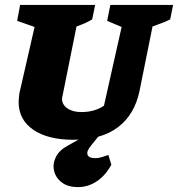

<svg xmlns="http://www.w3.org/2000/svg" viewBox="-20 -559 726 783"><path d="M279 11Q175 11 115.5 -30Q56 -71 56 -143Q56 -152 57.5 -163.5Q59 -175 59 -178L121 -449L50 -474L62 -539H368L356 -480Q341 -471 326.5 -464.5Q312 -458 292 -451L235 -168Q234 -163 233.5 -161.5Q233 -160 233 -156Q233 -132 255 -117Q277 -102 312 -102Q340 -102 363.5 -109Q387 -116 404 -128L476 -449L417 -474L430 -539H686L674 -480Q656 -471 644 -466.5Q632 -462 602 -451L549 -188Q529 -92 461.5 -40.5Q394 11 279 11ZM298 204Q257 204 232 185Q207 166 200.5 137.5Q194 109 208 81Q222 53 258 34L365 -26H400L351 35Q332 58 337 72Q342 86 369 86Q381 86 394.5 82Q408 78 422 73L434 113Q410 157 374.5 180.5Q339 204 298 204Z"/></svg>

Font: Piazzolla SC ExtraBold
Style: Italic
Weight: 800
Italic angle: -11.3°
Designer: Juan Pablo del Peral
Foundry: Huerta Tipografica
Version: Version 1.330